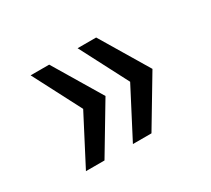

<svg xmlns="http://www.w3.org/2000/svg" viewBox="-89 -664 778 708"><g transform="rotate(-30 300.0 -310.0)"><path d="M300 -310 178 -514H99L205 -310L99 -106H178ZM500 -310 378 -514H299L405 -310L299 -106H378Z"/></g></svg>

Font: CommitMono
Style: 400Regular
Weight: 400
Monospace: yes
Designer: Eigil Nikolajsen
Foundry: Eigil Nikolajsen
Version: Version 1.143